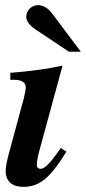

<svg xmlns="http://www.w3.org/2000/svg" viewBox="-20 -717 334 746"><path d="M216 -142 202 -122C175 -84 153 -61 138 -61C130 -61 123 -65 123 -77C123 -86 127 -111 132 -128L223 -462C169 -450 98 -440 20 -434V-407H34C64 -407 80 -397 80 -378C80 -370 78 -357 72 -333L17 -130C7 -94 2 -68 2 -54C2 -11 29 9 70 9C130 9 172 -20 238 -128ZM294 -516 183 -664C165 -688 146 -697 127 -697C103 -697 82 -676 82 -652C82 -636 94 -619 116 -604L248 -516Z"/></svg>

Font: STIXGeneral
Style: Bold Italic
Weight: 700
Italic angle: -16.33°
Designer: MicroPress Inc., with final additions and corrections provided by Coen Hoffman, Elsevier (retired)
Version: Version 1.1.0